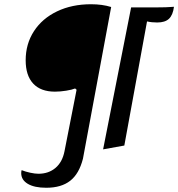

<svg xmlns="http://www.w3.org/2000/svg" viewBox="-20 -690 840 905"><path d="M161 129Q209 129 241.5 101.5Q274 74 284 23L341 -267L334 -273Q320 -267 292 -262.5Q264 -258 239 -258Q172 -258 136.5 -296Q101 -334 101 -406Q101 -483 140 -543Q179 -603 249 -636.5Q319 -670 409 -670Q462 -670 504 -657L371 58Q353 129 311 162Q269 195 198 195Q142 195 111 176.5Q80 158 80 126Q80 118 82 112Q99 119 122 124Q145 129 161 129ZM800 -658Q795 -619 776.5 -601.5Q758 -584 721 -584Q695 -584 673 -589L566 -4L466 14L598 -655H707Q768 -655 800 -658Z"/></svg>

Font: Sansita Light Italic
Style: Regular
Weight: 300
Italic angle: -11°
Designer: Pablo Cosgaya
Foundry: Omnibus-Type
Version: Version 1.006